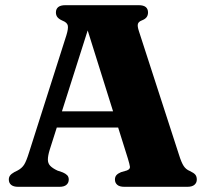

<svg xmlns="http://www.w3.org/2000/svg" viewBox="-20 -720 800 740"><path d="M176 -291H469L470.5 -228.5H173.5ZM245 -28Q245 -15.5 236.2 -7.8Q227.5 0 209 0H50Q32 0 23 -7.5Q14 -15 14 -28Q14 -37 18.8 -43.5Q23.5 -50 35 -56.5L48 -63Q64 -71.5 72.8 -85Q81.5 -98.5 92 -132.5L236 -584.5Q244 -610.5 241.2 -622Q238.5 -633.5 220.5 -640.5Q207 -646.5 201.2 -654Q195.5 -661.5 195.5 -672Q195.5 -685.5 204.5 -692.8Q213.5 -700 232 -700H514.5Q533 -700 541.8 -692.8Q550.5 -685.5 550.5 -672Q550.5 -661 544.8 -653.5Q539 -646 527 -641.5Q514 -636.5 511.5 -627.8Q509 -619 515.5 -599.5L670 -123Q679 -94 687.8 -80.5Q696.5 -67 711.5 -61Q727.5 -53.5 733 -46.5Q738.5 -39.5 738.5 -28Q738.5 -15.5 729.5 -7.8Q720.5 0 702 0H459.5Q440.5 0 431.8 -7.8Q423 -15.5 423 -28Q423 -38.5 428.8 -45Q434.5 -51.5 446.5 -56.5L469 -63Q482 -68 480.8 -77.5Q479.5 -87 473 -108.5L310.5 -626.5L329.5 -639L171.5 -142.5Q164.5 -119.5 164.5 -105Q164.5 -90.5 173.5 -81Q182.5 -71.5 201.5 -62.5L222 -55.5Q232.5 -51 238.8 -44.8Q245 -38.5 245 -28Z"/></svg>

Font: Fraunces
Style: Bold
Weight: 700
Version: Version 1.000;[b76b70a41]